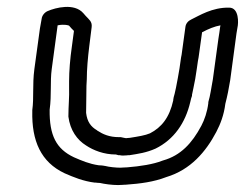

<svg xmlns="http://www.w3.org/2000/svg" viewBox="-20 -524 706 553"><path d="M79 -325C73 -280 78 -242 73 -207V-204C71 -118 98 -57 166 -25C191 -14 220 -2 253 2H256C258 2 261 3 268 3C281 6 302 9 320 9C330 9 336 8 340 8H342C384 5 423 0 459 -14C529 -35 573 -87 603 -144C615 -167 625 -193 629 -225C635 -248 639 -269 643 -293L659 -412C660 -422 662 -433 664 -445C667 -457 669 -502 640 -502C591 -503 554 -479 531 -468C522 -464 515 -456 514 -446L503 -366C502 -360 501 -357 501 -355L497 -327C494 -308 491 -293 487 -272L483 -254C481 -248 479 -239 479 -237V-235C468 -185 445 -157 412 -140C398 -134 379 -131 354 -127C349 -127 345 -126 343 -126C343 -126 331 -128 328 -129H323C295 -129 277 -137 260 -148L259 -149C242 -159 231 -173 228 -199C228 -221 229 -250 229 -277L230 -296C230 -323 233 -358 237 -390L244 -446C246 -462 236 -468 227 -478L220 -486C194 -516 140 -502 117 -492C108 -488 101 -479 100 -470L95 -442ZM129 -325C135 -367 140 -409 146 -451C165 -455 178 -451 179 -450L186 -442L193 -435L187 -390C182 -356 179 -319 179 -290V-271V-270C180 -247 177 -217 177 -190V-188C182 -149 202 -121 228 -105C249 -91 279 -79 314 -79L321 -77H326C326 -77 326 -76 335 -76C344 -76 348 -77 349 -77H353C378 -81 401 -84 428 -96C481 -122 514 -170 528 -230C530 -239 531 -243 533 -248V-251L537 -270C541 -289 544 -304 547 -327L550 -348C552 -356 552 -361 553 -366L562 -431C581 -441 598 -448 615 -451L614 -446C613 -437 611 -425 609 -412L593 -295C588 -269 586 -250 580 -230V-227C577 -202 569 -179 560 -162C533 -111 500 -76 450 -62C449 -62 448 -61 447 -61C422 -51 384 -45 346 -42C336 -42 332 -41 327 -41C314 -41 294 -43 283 -46C281 -46 278 -47 277 -47C275 -47 271 -48 264 -48C237 -52 216 -61 193 -71C142 -95 122 -134 123 -208C129 -252 124 -288 129 -325Z"/></svg>

Font: Hussar Pisanka
Style: OutKur
Weight: 400
Designer: Robert Jablonski
Foundry: Cannot Into Space Fonts
Version: Version 1.070